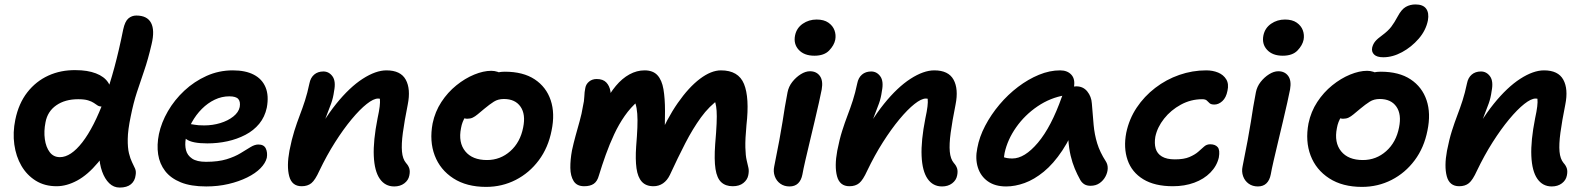

<svg xmlns="http://www.w3.org/2000/svg" viewBox="-20 -830 7148 865"><path d="M235 9Q181 9 141 -16Q101 -41 76.5 -83Q52 -125 44.5 -179Q37 -233 49 -291Q64 -364 103 -414Q142 -464 198 -489.5Q254 -515 321 -514Q374 -514 412 -499.5Q450 -485 467.5 -458Q485 -431 477 -392Q473 -373 462 -361.5Q451 -350 439 -350Q427 -350 419.5 -355Q412 -360 402.5 -366.5Q393 -373 376.5 -378Q360 -383 332 -383Q273 -383 233.5 -355.5Q194 -328 185 -279Q177 -239 182 -203Q187 -167 204 -144.5Q221 -122 250 -122Q299 -122 351 -189Q403 -256 450.5 -384Q498 -512 535 -697Q543 -734 558.5 -747Q574 -760 594 -760Q643 -760 660.5 -727Q678 -694 663 -631Q647 -562 629.5 -511.5Q612 -461 596.5 -413.5Q581 -366 569 -306Q556 -244 555.5 -204Q555 -164 561 -139.5Q567 -115 575 -99Q583 -83 588.5 -70.5Q594 -58 591 -41Q588 -15 570 0Q552 15 519 15Q492 15 472 -4.5Q452 -24 440 -57.5Q428 -91 426.5 -134.5Q425 -178 436 -225L507 -244Q468 -153 421.5 -97.5Q375 -42 327.5 -16.5Q280 9 235 9Z M909 10Q840 10 794.5 -8.5Q749 -27 724 -59.5Q699 -92 692.5 -134.5Q686 -177 696 -226Q707 -278 736.5 -329Q766 -380 810.5 -421.5Q855 -463 910.5 -488Q966 -513 1029 -513Q1086 -513 1123.5 -493.5Q1161 -474 1176.5 -436.5Q1192 -399 1182 -345Q1173 -303 1148 -272.5Q1123 -242 1085.5 -222.5Q1048 -203 1004.5 -193.5Q961 -184 914 -184Q845 -184 819.5 -203Q794 -222 798 -244Q800 -258 808 -264.5Q816 -271 831 -271Q842 -271 857 -268Q872 -265 900 -265Q938 -265 972.5 -275.5Q1007 -286 1031 -305Q1055 -324 1060 -348Q1064 -372 1053.5 -384Q1043 -396 1013 -396Q979 -396 947.5 -381Q916 -366 889.5 -339.5Q863 -313 844 -278.5Q825 -244 817 -205Q812 -177 818 -153.5Q824 -130 845.5 -115.5Q867 -101 908 -101Q963 -101 1000.5 -112.5Q1038 -124 1064 -140Q1090 -156 1109 -167.5Q1128 -179 1144 -179Q1169 -179 1177.5 -161Q1186 -143 1182 -119Q1176 -95 1153.5 -72Q1131 -49 1093.5 -30.5Q1056 -12 1009 -1Q962 10 909 10Z M1756 10Q1715 10 1691 -24.5Q1667 -59 1664 -127.5Q1661 -196 1681 -297Q1688 -329 1690.5 -350Q1693 -371 1691.5 -384Q1690 -397 1684.5 -406Q1679 -415 1669 -423Q1692 -423 1707.5 -415.5Q1723 -408 1728.5 -391.5Q1734 -375 1727 -349Q1716 -370 1706.5 -378Q1697 -386 1683 -386Q1663 -386 1632 -361.5Q1601 -337 1564 -292.5Q1527 -248 1489.5 -189Q1452 -130 1419 -61Q1400 -19 1383 -5Q1366 9 1339 9Q1295 9 1283 -36Q1271 -81 1284 -151Q1294 -202 1306 -240Q1318 -278 1330.5 -310.5Q1343 -343 1354 -377Q1365 -411 1374 -454Q1379 -480 1395.5 -494Q1412 -508 1437 -508Q1462 -508 1478 -486Q1494 -464 1485 -419Q1481 -389 1472 -364Q1463 -339 1451.5 -310Q1440 -281 1427.5 -241.5Q1415 -202 1402 -144L1378 -175Q1434 -287 1494.5 -362Q1555 -437 1614 -475Q1673 -513 1721 -513Q1785 -513 1808 -471Q1831 -429 1817 -359Q1802 -284 1795 -232Q1788 -180 1791 -147Q1794 -114 1809 -96Q1820 -84 1824 -71Q1828 -58 1824 -39Q1820 -18 1801.5 -4Q1783 10 1756 10Z M2170 12Q2082 12 2022.5 -26.5Q1963 -65 1938.5 -129.5Q1914 -194 1929 -274Q1940 -327 1968.5 -370.5Q1997 -414 2036 -445.5Q2075 -477 2116.5 -494Q2158 -511 2193 -511Q2208 -511 2221.5 -506.5Q2235 -502 2243 -492Q2251 -482 2248 -465Q2241 -435 2224 -411.5Q2207 -388 2165 -373Q2137 -362 2114.5 -344.5Q2092 -327 2077 -304.5Q2062 -282 2057 -253Q2044 -188 2076 -148.5Q2108 -109 2174 -109Q2234 -109 2279 -149Q2324 -189 2337 -256Q2349 -315 2325 -349.5Q2301 -384 2250 -384Q2224 -384 2205 -372Q2186 -360 2162 -340Q2144 -325 2132 -315Q2120 -305 2109.5 -300Q2099 -295 2084 -295Q2068 -295 2055.5 -310Q2043 -325 2049 -358Q2055 -385 2075.5 -411.5Q2096 -438 2126 -459.5Q2156 -481 2189.5 -494Q2223 -507 2254 -507Q2337 -507 2389 -472.5Q2441 -438 2461 -378.5Q2481 -319 2465 -242Q2450 -165 2407.5 -108Q2365 -51 2303.5 -19.5Q2242 12 2170 12Z M2612 9Q2579 9 2564.5 -14Q2550 -37 2549.5 -73.5Q2549 -110 2557 -153Q2564 -185 2573 -218Q2582 -251 2591.5 -284.5Q2601 -318 2606 -350Q2612 -375 2612.5 -395Q2613 -415 2617 -434Q2620 -451 2634 -462.5Q2648 -474 2668 -474Q2697 -474 2711.5 -458.5Q2726 -443 2730 -419.5Q2734 -396 2729 -370L2702 -361Q2726 -409 2754.5 -443Q2783 -477 2816 -495Q2849 -513 2884 -513Q2922 -513 2942 -491Q2962 -469 2969 -428Q2976 -387 2976 -330Q2975 -278 2975 -244Q2975 -210 2975 -189L2943 -197Q2984 -295 3033.5 -366Q3083 -437 3133.5 -475Q3184 -513 3228 -513Q3307 -513 3332 -451.5Q3357 -390 3343 -267Q3337 -203 3338 -165.5Q3339 -128 3344 -107.5Q3349 -87 3352 -73Q3355 -59 3351 -40Q3347 -20 3329 -5.5Q3311 9 3281 9Q3249 9 3229.5 -9Q3210 -27 3203.5 -68.5Q3197 -110 3202 -180Q3207 -238 3208.5 -273.5Q3210 -309 3208.5 -330.5Q3207 -352 3203 -366.5Q3199 -381 3191 -396L3222 -385Q3175 -352 3138 -301Q3101 -250 3067.5 -185Q3034 -120 2998 -42Q2986 -17 2967 -4Q2948 9 2924 9Q2890 9 2871.5 -11.5Q2853 -32 2847.5 -72Q2842 -112 2846 -170Q2850 -219 2851.5 -255Q2853 -291 2851 -317.5Q2849 -344 2843 -363Q2837 -382 2826 -397L2855 -375Q2821 -346 2794.5 -308Q2768 -270 2747 -225Q2726 -180 2709 -132.5Q2692 -85 2678 -39Q2671 -13 2655 -2Q2639 9 2612 9Z M3537 10Q3513 10 3495.5 -2.5Q3478 -15 3470.5 -36Q3463 -57 3468 -80Q3482 -150 3491 -198Q3500 -246 3505.5 -281.5Q3511 -317 3516 -348Q3521 -379 3528 -414Q3533 -440 3549.5 -461Q3566 -482 3587.5 -495.5Q3609 -509 3629 -509Q3658 -509 3673.5 -488Q3689 -467 3682 -427Q3678 -406 3669.5 -368Q3661 -330 3650 -283.5Q3639 -237 3628 -191Q3617 -145 3608 -106Q3599 -67 3595 -44Q3590 -18 3575.5 -4Q3561 10 3537 10ZM3649 -579Q3603 -579 3578.5 -605.5Q3554 -632 3562 -671Q3569 -704 3596.5 -723Q3624 -742 3659 -742Q3692 -742 3712 -728Q3732 -714 3739.5 -693.5Q3747 -673 3743 -651Q3738 -626 3715.5 -602.5Q3693 -579 3649 -579Z M4224 10Q4183 10 4159 -24.5Q4135 -59 4132 -127.5Q4129 -196 4149 -297Q4156 -329 4158.5 -350Q4161 -371 4159.5 -384Q4158 -397 4152.5 -406Q4147 -415 4137 -423Q4160 -423 4175.5 -415.5Q4191 -408 4196.5 -391.5Q4202 -375 4195 -349Q4184 -370 4174.5 -378Q4165 -386 4151 -386Q4131 -386 4100 -361.5Q4069 -337 4032 -292.5Q3995 -248 3957.5 -189Q3920 -130 3887 -61Q3868 -19 3851 -5Q3834 9 3807 9Q3763 9 3751 -36Q3739 -81 3752 -151Q3762 -202 3774 -240Q3786 -278 3798.5 -310.5Q3811 -343 3822 -377Q3833 -411 3842 -454Q3847 -480 3863.5 -494Q3880 -508 3905 -508Q3930 -508 3946 -486Q3962 -464 3953 -419Q3949 -389 3940 -364Q3931 -339 3919.5 -310Q3908 -281 3895.5 -241.5Q3883 -202 3870 -144L3846 -175Q3902 -287 3962.5 -362Q4023 -437 4082 -475Q4141 -513 4189 -513Q4253 -513 4276 -471Q4299 -429 4285 -359Q4270 -284 4263 -232Q4256 -180 4259 -147Q4262 -114 4277 -96Q4288 -84 4292 -71Q4296 -58 4292 -39Q4288 -18 4269.5 -4Q4251 10 4224 10Z M4513 10Q4463 10 4430.5 -13Q4398 -36 4385.5 -75.5Q4373 -115 4383 -163Q4392 -213 4418.5 -263.5Q4445 -314 4483 -359Q4521 -404 4566.5 -438.5Q4612 -473 4660.5 -493Q4709 -513 4756 -513Q4789 -513 4807 -493Q4825 -473 4818 -436Q4815 -421 4804.5 -412.5Q4794 -404 4779 -401Q4712 -390 4654.5 -351Q4597 -312 4558 -256.5Q4519 -201 4506 -141Q4502 -120 4502 -102.5Q4502 -85 4508 -58L4463 -149Q4483 -130 4499 -123Q4515 -116 4541 -116Q4596 -116 4656 -187Q4716 -258 4764 -394Q4772 -416 4790 -428.5Q4808 -441 4829 -441Q4860 -441 4878.5 -418Q4897 -395 4899 -364Q4903 -311 4907 -267.5Q4911 -224 4923 -184.5Q4935 -145 4962 -103Q4971 -89 4970.5 -71Q4970 -53 4960.5 -35Q4951 -17 4934 -5Q4917 7 4893 7Q4876 7 4865 0Q4854 -7 4847 -19Q4833 -44 4822 -70.5Q4811 -97 4803.5 -128.5Q4796 -160 4793 -201.5Q4790 -243 4791 -298L4839 -301Q4806 -212 4766 -152Q4726 -92 4682.5 -56.5Q4639 -21 4596 -5.5Q4553 10 4513 10Z M5264 9Q5182 9 5130.5 -22.5Q5079 -54 5060 -109Q5041 -164 5054 -232Q5067 -294 5101 -345Q5135 -396 5184.5 -434Q5234 -472 5293 -492.5Q5352 -513 5414 -513Q5444 -513 5468 -503Q5492 -493 5504.5 -472.5Q5517 -452 5510 -421Q5504 -390 5487 -374.5Q5470 -359 5451 -359Q5436 -359 5429.5 -365Q5423 -371 5417 -377Q5411 -383 5396 -383Q5345 -383 5300 -358.5Q5255 -334 5224.5 -295.5Q5194 -257 5185 -214Q5180 -184 5186.5 -161Q5193 -138 5214.5 -125Q5236 -112 5273 -112Q5314 -112 5338.5 -122.5Q5363 -133 5378 -146Q5393 -159 5404.5 -169.5Q5416 -180 5432 -180Q5455 -180 5466 -167Q5477 -154 5471 -120Q5462 -82 5433 -52.5Q5404 -23 5360.5 -7Q5317 9 5264 9Z M5647 10Q5623 10 5605.5 -2.5Q5588 -15 5580.5 -36Q5573 -57 5578 -80Q5592 -150 5601 -198Q5610 -246 5615.5 -281.5Q5621 -317 5626 -348Q5631 -379 5638 -414Q5643 -440 5659.5 -461Q5676 -482 5697.5 -495.5Q5719 -509 5739 -509Q5768 -509 5783.5 -488Q5799 -467 5792 -427Q5788 -406 5779.5 -368Q5771 -330 5760 -283.5Q5749 -237 5738 -191Q5727 -145 5718 -106Q5709 -67 5705 -44Q5700 -18 5685.5 -4Q5671 10 5647 10ZM5759 -579Q5713 -579 5688.5 -605.5Q5664 -632 5672 -671Q5679 -704 5706.5 -723Q5734 -742 5769 -742Q5802 -742 5822 -728Q5842 -714 5849.5 -693.5Q5857 -673 5853 -651Q5848 -626 5825.5 -602.5Q5803 -579 5759 -579Z M6116 12Q6028 12 5968.5 -26.5Q5909 -65 5884.5 -129.5Q5860 -194 5875 -274Q5886 -327 5914.5 -370.5Q5943 -414 5982 -445.5Q6021 -477 6062.5 -494Q6104 -511 6139 -511Q6154 -511 6167.5 -506.5Q6181 -502 6189 -492Q6197 -482 6194 -465Q6187 -435 6170 -411.5Q6153 -388 6111 -373Q6083 -362 6060.5 -344.5Q6038 -327 6023 -304.5Q6008 -282 6003 -253Q5990 -188 6022 -148.5Q6054 -109 6120 -109Q6180 -109 6225 -149Q6270 -189 6283 -256Q6295 -315 6271 -349.5Q6247 -384 6196 -384Q6170 -384 6151 -372Q6132 -360 6108 -340Q6090 -325 6078 -315Q6066 -305 6055.5 -300Q6045 -295 6030 -295Q6014 -295 6001.5 -310Q5989 -325 5995 -358Q6001 -385 6021.5 -411.5Q6042 -438 6072 -459.5Q6102 -481 6135.5 -494Q6169 -507 6200 -507Q6283 -507 6335 -472.5Q6387 -438 6407 -378.5Q6427 -319 6411 -242Q6396 -165 6353.5 -108Q6311 -51 6249.5 -19.5Q6188 12 6116 12ZM6212 -572Q6183 -572 6170.5 -584.5Q6158 -597 6162 -616Q6166 -632 6176 -644Q6186 -656 6207 -671Q6234 -691 6248 -709.5Q6262 -728 6277 -756Q6294 -788 6313.5 -799Q6333 -810 6357 -810Q6391 -810 6405 -791Q6419 -772 6413 -738Q6404 -693 6371.5 -655.5Q6339 -618 6296.5 -595Q6254 -572 6212 -572Z M6971 10Q6930 10 6906 -24.5Q6882 -59 6879 -127.5Q6876 -196 6896 -297Q6903 -329 6905.5 -350Q6908 -371 6906.5 -384Q6905 -397 6899.5 -406Q6894 -415 6884 -423Q6907 -423 6922.5 -415.5Q6938 -408 6943.5 -391.5Q6949 -375 6942 -349Q6931 -370 6921.5 -378Q6912 -386 6898 -386Q6878 -386 6847 -361.5Q6816 -337 6779 -292.5Q6742 -248 6704.5 -189Q6667 -130 6634 -61Q6615 -19 6598 -5Q6581 9 6554 9Q6510 9 6498 -36Q6486 -81 6499 -151Q6509 -202 6521 -240Q6533 -278 6545.5 -310.5Q6558 -343 6569 -377Q6580 -411 6589 -454Q6594 -480 6610.5 -494Q6627 -508 6652 -508Q6677 -508 6693 -486Q6709 -464 6700 -419Q6696 -389 6687 -364Q6678 -339 6666.5 -310Q6655 -281 6642.5 -241.5Q6630 -202 6617 -144L6593 -175Q6649 -287 6709.5 -362Q6770 -437 6829 -475Q6888 -513 6936 -513Q7000 -513 7023 -471Q7046 -429 7032 -359Q7017 -284 7010 -232Q7003 -180 7006 -147Q7009 -114 7024 -96Q7035 -84 7039 -71Q7043 -58 7039 -39Q7035 -18 7016.5 -4Q6998 10 6971 10Z"/></svg>

Font: Shantell Sans SemiBold
Style: Italic
Weight: 600
Italic angle: -11°
Designer: Stephen Nixon, Anya Danilova, Shantell Martin
Foundry: Arrow Type
Version: Version 1.011;[c5ecc13dd]